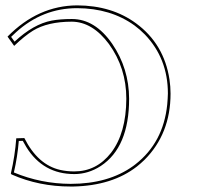

<svg xmlns="http://www.w3.org/2000/svg" viewBox="-20 -678 731 708"><path d="M240.2 9.8Q124 9.8 23.9 -34.2Q23.9 -34.2 22 -35.2L20 -38.1Q35.2 -103 40 -168L69.8 -168.9Q119.6 -69.8 202.6 -51.3Q226.6 -45.9 253.9 -45.9Q335.9 -45.9 389.6 -114.7Q445.3 -187.5 445.8 -314Q445.8 -427.2 381.8 -515.6Q321.3 -597.2 245.1 -598.1Q155.8 -598.1 101.6 -564.9Q70.3 -545.4 32.2 -508.8L7.8 -543Q120.1 -657.2 264.2 -658.2Q392.6 -657.7 481.9 -591.8Q585 -516.1 605 -384.8Q608.9 -358.4 608.9 -333Q608.9 -184.6 512.7 -88.4Q499 -75.2 484.9 -64Q394 6.8 250 9.8Q244.6 9.8 240.2 9.8ZM240.2 0Q379.9 0 471.2 -65.9Q475.6 -69.3 479 -71.8Q582.5 -152.3 596.7 -293Q598.6 -313.5 599.1 -333Q599.1 -462.4 514.2 -550.8Q496.1 -569.3 476.1 -584Q388.2 -647.5 264.2 -647.9Q137.2 -647.9 39.1 -559.1Q29.3 -550.3 21 -542L33.7 -524.4Q103.5 -589.4 170.9 -602.1Q202.1 -607.9 245.1 -607.9Q330.6 -607.9 394 -516.1Q455.6 -425.8 456.1 -314Q456.1 -134.8 351.6 -65.9Q305.7 -36.1 253.9 -36.1Q138.7 -36.1 77.1 -135.7Q70.3 -147 64 -158.7L49.3 -158.2Q44.4 -99.1 31.2 -42Q130.9 -0.5 240.2 0Z"/></svg>

Font: Linux Biolinum Outline O
Style: Bold
Weight: 700
Designer: Philipp H. Poll
Foundry: Philipp H. Poll
Version: Version 0.9.2